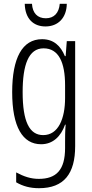

<svg xmlns="http://www.w3.org/2000/svg" viewBox="-20 -748 482 1009"><path d="M331 -728H294C290 -680 264 -652 221 -652C177 -652 151 -679 148 -728H110C112 -649 156 -609 219 -609C286 -609 330 -655 331 -728ZM201 -542C97 -542 44 -443 44 -264C44 -81 99 10 196 10C258 10 300 -31 322 -93H325C322 -57 322 -28 322 -2V30C322 146 275 192 184 192C142 192 106 180 65 158V210C101 231 139 241 185 241C317 241 375 164 375 20V-532H331L325 -453H321C299 -506 263 -542 201 -542ZM209 -494C289 -494 322 -419 322 -300V-233C322 -125 287 -38 207 -38C135 -38 99 -108 99 -264C99 -407 130 -494 209 -494Z"/></svg>

Font: Noto Sans Devanagari UI ExtraCondensed Light
Style: Regular
Weight: 300
Width: 2
Designer: Jelle Bosma - Monotype Design Team
Foundry: Monotype Imaging Inc.
Version: Version 2.004